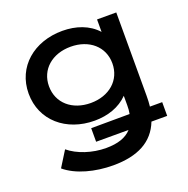

<svg xmlns="http://www.w3.org/2000/svg" viewBox="-131 -661 962 985"><g transform="rotate(-20 350.5 -169.0)"><path d="M324 -140C223 -140 151 -202 151 -294C151 -385 223 -447 324 -447C425 -447 497 -385 497 -294C497 -202 425 -140 324 -140ZM312 -48C384 -48 449 -70 495 -117V-65C495 -48 494 -33 491 -19L281 -18V56H458C429 88 384 104 319 104C243 104 166 78 118 38L65 123C125 174 225 200 323 200C457 200 545 154 583 56H669V-19H602C604 -37 605 -56 605 -77V-532H500V-464C454 -515 386 -538 312 -538C157 -538 40 -440 40 -294C40 -147 157 -48 312 -48Z"/></g></svg>

Font: Montserrat-Alt1 SemBd
Style: Regular
Weight: 600
Designer: Differentunic
Foundry: Differentunic
Version: Version 7.222